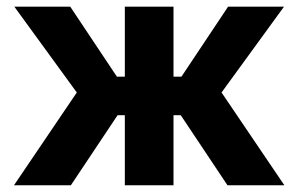

<svg xmlns="http://www.w3.org/2000/svg" viewBox="-20 -550 886 570"><path d="M208 -275.4 22.5 -530.3H188.5L327.1 -322.3H350.6V-530.3H495.1V-322.3H518.6L657.2 -530.3H823.2L637.7 -275.4L824.2 0H655.3L516.6 -208H495.1V0H350.6V-208H329.1L190.4 0H21.5Z"/></svg>

Font: Pretendard Std
Style: Bold
Weight: 700
Designer: Base glyphs from Inter by Rasmus Andersson; Hangeul glyphs from Noto Sans CJK(Source Han Sans) by Jang Soo-young and Kan
Foundry: Kil Hyung-jin
Version: Version 1.309